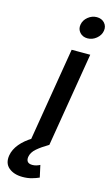

<svg xmlns="http://www.w3.org/2000/svg" viewBox="-213 -805 619 1067"><g transform="rotate(15 97.0 -271.5)"><path d="M25.9 0 115.7 -542.5H222.7L132.8 0ZM34.7 210.9Q-15.6 210.9 -45.4 185.8Q-75.2 160.6 -67.4 113.8Q-61.5 79.1 -35.4 47.4Q-9.3 15.6 34.2 -10.7L132.8 0Q92.8 23.4 66.9 45.7Q41 67.9 36.6 95.2Q34.2 113.3 42.5 122.8Q50.8 132.3 69.8 132.3Q82 132.3 93 128.9Q104 125.5 113.3 120.6L128.4 189.5Q111.3 197.3 87.4 204.1Q63.5 210.9 34.7 210.9ZM183.6 -626.5Q155.8 -626.5 139.2 -645.3Q122.6 -664.1 127 -689.9Q131.3 -716.8 154.3 -735.4Q177.2 -753.9 204.6 -753.9Q232.9 -753.9 249.5 -735.4Q266.1 -716.8 261.7 -690.4Q257.3 -664.1 234.4 -645.3Q211.4 -626.5 183.6 -626.5Z"/></g></svg>

Font: Inter 16pt Medium
Style: Italic
Weight: 500
Italic angle: -9.3988°
Version: Version 4.001;git-66647c0bb